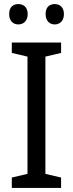

<svg xmlns="http://www.w3.org/2000/svg" viewBox="-20 -923 358 943"><path d="M25 -854C25 -820 45 -803 70 -803C95 -803 116 -820 116 -854C116 -888 95 -903 70 -903C45 -903 25 -889 25 -854ZM204 -854C204 -820 224 -803 249 -803C273 -803 294 -820 294 -854C294 -888 273 -903 249 -903C224 -903 204 -889 204 -854ZM280 0V-51L203 -69V-645L280 -663V-714H38V-663L115 -645V-69L38 -51V0Z"/></svg>

Font: Noto Sans Malayalam SemiCondensed
Style: Regular
Weight: 400
Width: 4
Designer: Jelle Bosma - Monotype Design Team
Foundry: Monotype Imaging Inc.
Version: Version 2.104